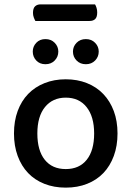

<svg xmlns="http://www.w3.org/2000/svg" viewBox="-20 -845 602 879"><path d="M142 -749Q138 -756 134.5 -765.5Q131 -775 131 -786Q131 -807 140.5 -816Q150 -825 166 -825H415Q419 -819 422 -809Q425 -799 425 -788Q425 -767 416 -758Q407 -749 390 -749ZM518 -234Q518 -177 501 -131Q484 -85 453.5 -53Q423 -21 379 -3.5Q335 14 281 14Q227 14 183 -3.5Q139 -21 108.5 -53Q78 -85 61 -131Q44 -177 44 -234Q44 -291 61 -337Q78 -383 109 -415Q140 -447 184 -464.5Q228 -482 281 -482Q334 -482 378 -464.5Q422 -447 453 -414.5Q484 -382 501 -336.5Q518 -291 518 -234ZM281 -398Q221 -398 186 -355Q151 -312 151 -234Q151 -156 185 -113.5Q219 -71 281 -71Q343 -71 377 -113.5Q411 -156 411 -234Q411 -311 376.5 -354.5Q342 -398 281 -398ZM247 -609Q247 -585 230.5 -568Q214 -551 188 -551Q162 -551 146 -568Q130 -585 130 -609Q130 -632 146 -649Q162 -666 188 -666Q214 -666 230.5 -649Q247 -632 247 -609ZM432 -609Q432 -585 415.5 -568Q399 -551 373 -551Q347 -551 330.5 -568Q314 -585 314 -609Q314 -632 330.5 -649Q347 -666 373 -666Q399 -666 415.5 -649Q432 -632 432 -609Z"/></svg>

Font: Baloo Bhai 2 Medium
Style: Regular
Weight: 500
Designer: Supriya Tembe, Noopur Datye and Ek Type
Foundry: Ek Type
Version: Version 1.640;PS 1.000;hotconv 16.6.51;makeotf.lib2.5.65220;